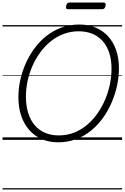

<svg xmlns="http://www.w3.org/2000/svg" viewBox="-20 -1095 976 1503"><path d="M436 19Q365 19 308 -5.5Q251 -30 210 -76Q169 -122 146.5 -187Q124 -252 124 -335Q124 -400 138.5 -467Q153 -534 181 -597.5Q209 -661 250 -716.5Q291 -772 344 -814Q397 -856 462 -879.5Q527 -903 602 -903Q672 -903 729 -879Q786 -855 826.5 -810.5Q867 -766 889 -702.5Q911 -639 911 -561Q911 -494 896.5 -426Q882 -358 854 -292.5Q826 -227 785 -170.5Q744 -114 691.5 -71.5Q639 -29 574.5 -5Q510 19 436 19ZM441 -35Q505 -35 560.5 -57Q616 -79 661.5 -117.5Q707 -156 743 -207Q779 -258 803.5 -316.5Q828 -375 840.5 -436.5Q853 -498 853 -557Q853 -627 835 -681.5Q817 -736 783.5 -773.5Q750 -811 703 -830.5Q656 -850 596 -850Q533 -850 477.5 -829Q422 -808 376 -770.5Q330 -733 294 -683.5Q258 -634 233 -576.5Q208 -519 195.5 -458.5Q183 -398 183 -339Q183 -266 201 -209.5Q219 -153 252.5 -114Q286 -75 333.5 -55Q381 -35 441 -35ZM513 -1023Q501 -1023 498 -1029.5Q495 -1036 498 -1048Q501 -1062 506.5 -1068.5Q512 -1075 523 -1075H791Q803 -1075 805.5 -1068Q808 -1061 806 -1048Q803 -1036 797 -1029.5Q791 -1023 780 -1023ZM0 378H936V388H0ZM0 -20H936V0H0ZM0 -505H936V-500H0ZM0 -898H936V-888H0Z"/></svg>

Font: Playwrite DE SAS Guides
Style: Regular
Weight: 400
Designer: Veronika Burian, José Scaglione
Foundry: TypeTogether
Version: Version 1.003